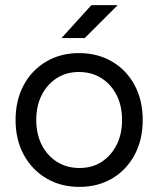

<svg xmlns="http://www.w3.org/2000/svg" viewBox="-20 -720 620 752"><path d="M291 12Q218 12 161.5 -21.5Q105 -55 73 -114Q41 -173 41 -250Q41 -327 72.5 -386Q104 -445 160.5 -478.5Q217 -512 289 -512Q363 -512 419.5 -478.5Q476 -445 507.5 -386Q539 -327 539 -250Q539 -173 507.5 -114Q476 -55 420 -21.5Q364 12 291 12ZM291 -62Q341 -62 378 -86Q415 -110 436.5 -152Q458 -194 458 -250Q458 -306 436.5 -348Q415 -390 377 -414Q339 -438 289 -438Q240 -438 202.5 -414Q165 -390 143.5 -348Q122 -306 122 -250Q122 -195 143.5 -152.5Q165 -110 203.5 -86Q242 -62 291 -62ZM221 -571 338 -700H441L312 -571Z"/></svg>

Font: Figtree
Style: Regular
Weight: 400
Designer: Erik Kennedy
Foundry: Erik Kennedy
Version: Version 2.002